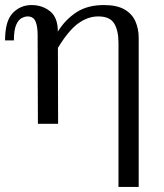

<svg xmlns="http://www.w3.org/2000/svg" viewBox="-20 -490 649 760"><path d="M449 250V-320Q449 -369 432 -397Q415 -425 369 -425Q327 -425 288.5 -396.5Q250 -368 209 -300V-365Q238 -412 282 -441Q326 -470 391 -470Q443 -470 473 -452.5Q503 -435 516 -405.5Q529 -376 529 -340V250ZM130 0 129 -351Q129 -386 120.5 -405.5Q112 -425 89 -425Q79 -425 66 -418.5Q53 -412 44 -391.5Q35 -371 35 -330H0Q0 -407 30.5 -438.5Q61 -470 105 -470Q147 -470 178 -445.5Q209 -421 209 -365L210 0Z"/></svg>

Font: Brygada 1918
Style: Regular
Weight: 400
Designer: Mateusz Machalski | Borys Kosmynka | Przemek Hoffer
Foundry: NIEPODLEGLA 2018
Version: Version 3.006